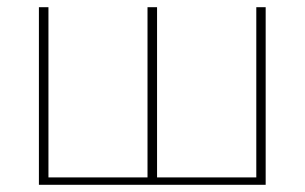

<svg xmlns="http://www.w3.org/2000/svg" viewBox="-20 -513 846 533"><path d="M88 -493H114.5V-20.5H389.5V-493H416V-20.5H691.5V-493H717.5V0H88Z"/></svg>

Font: Lato Thin
Style: Regular
Weight: 200
Designer: Lukasz Dziedzic
Foundry: tyPoland Lukasz Dziedzic
Version: Version 2.007; 2014-02-27